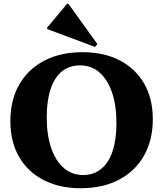

<svg xmlns="http://www.w3.org/2000/svg" viewBox="-20 -983 866 1019"><path d="M408 16Q295 16 211 -27.5Q127 -71 81 -151Q35 -231 35 -340Q35 -452 82 -534Q129 -616 215 -661Q301 -706 418 -706Q532 -706 615.5 -662.5Q699 -619 745 -539.5Q791 -460 791 -350Q791 -239 744 -156.5Q697 -74 611 -29Q525 16 408 16ZM421 -54Q477 -54 517 -86.5Q557 -119 577.5 -180.5Q598 -242 598 -329Q598 -424 574.5 -492.5Q551 -561 508 -598.5Q465 -636 405 -636Q348 -636 308.5 -604Q269 -572 248.5 -510Q228 -448 228 -361Q228 -267 251.5 -198Q275 -129 318.5 -91.5Q362 -54 421 -54ZM484 -734 230 -829V-836L336 -963H343L497 -749Z"/></svg>

Font: Platypi Light
Style: Bold
Weight: 700
Version: Version 1.200